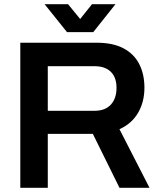

<svg xmlns="http://www.w3.org/2000/svg" viewBox="-20 -888 757 908"><path d="M76 0V-686H437Q513 -686 563 -660Q613 -634 638 -586Q663 -538 663 -473Q663 -406 633 -354.5Q603 -303 545 -277L687 0H545L419 -255H206V0ZM206 -364H427Q477 -364 504 -393Q531 -422 531 -473Q531 -506 519 -528.5Q507 -551 484 -563Q461 -575 427 -575H206ZM191 -868H302L387 -764L331 -763L415 -868H526L421 -736H297Z"/></svg>

Font: Archivo SemiBold
Style: Regular
Weight: 600
Designer: Hector Gatti
Foundry: Omnibus-Type
Version: Version 2.001